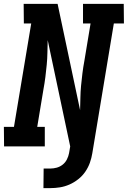

<svg xmlns="http://www.w3.org/2000/svg" viewBox="-25 -755 659 990"><path d="M199 215 200 114H235Q251 114 267.5 109.5Q284 105 298 94Q312 83 320 67Q328 51 331 35L337 0L221 -548Q220 -516 219.5 -484.5Q219 -453 216 -421.5Q213 -390 209 -358Q205 -326 199 -294L167 -101H206V0H-4L-5 -101H47L136 -634H98L97 -735H272L388 -187Q389 -219 389.5 -250.5Q390 -282 393 -313.5Q396 -345 400 -377Q404 -409 410 -441L442 -634H403V-735H613L614 -634H562L451 35Q447 60 438.5 84Q430 108 415 130Q400 152 378.5 169Q357 186 333 196.5Q309 207 284 211Q259 215 234 215Z"/></svg>

Font: Iosevka Etoile
Style: Bold Italic
Weight: 700
Italic angle: -9°
Designer: Belleve Invis
Foundry: Belleve Invis
Version: Version 28.1.0; ttfautohint (v1.8.4)